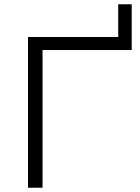

<svg xmlns="http://www.w3.org/2000/svg" viewBox="-20 -878 657 898"><path d="M111 0V-705H533V-858H596V-644H179V0Z"/></svg>

Font: Nunito Sans 10pt SemiExpanded Light
Style: Regular
Weight: 300
Width: 6
Designer: Vernon Adams
Foundry: Vernon Adams
Version: Version 3.101;gftools[0.9.27]